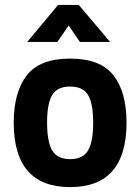

<svg xmlns="http://www.w3.org/2000/svg" viewBox="-20 -751 572 783"><path d="M496 -251Q496 12 266 12Q36 12 36 -251Q36 -375 89 -443.5Q142 -512 266 -512Q390 -512 443 -443.5Q496 -375 496 -251ZM192.5 -138Q213 -102 266 -102Q319 -102 339.5 -138Q360 -174 360 -251Q360 -328 339.5 -363Q319 -398 266 -398Q213 -398 192.5 -363Q172 -328 172 -251Q172 -174 192.5 -138ZM91 -580 217 -731H301L429 -580H306L260 -647L214 -580Z"/></svg>

Font: Titillium Web
Style: Bold
Weight: 700
Version: Version 1.001;PS 57.000;hotconv 1.0.70;makeotf.lib2.5.55311